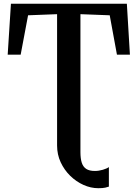

<svg xmlns="http://www.w3.org/2000/svg" viewBox="-20 -763 742 1036"><path d="M510.5 252.5Q470 252.5 430.5 234.8Q391 217 359 185.8Q327 154.5 307.5 112.8Q288 71 288 22V-686.5L131.5 -680.5L91.5 -468H21.5L39 -743H664.5L681 -468H611L572 -680.5L414 -686.5V58Q414 92.5 421.2 115Q428.5 137.5 445.5 148.5Q462.5 159.5 492 159.5Q513 159.5 535 153Q557 146.5 567.5 138.5V244Q561 246.5 547.8 249.5Q534.5 252.5 510.5 252.5Z"/></svg>

Font: Merriweather 24pt SemiBold
Style: Regular
Weight: 600
Designer: Eben Sorkin
Foundry: Eben Sorkin
Version: Version 2.100